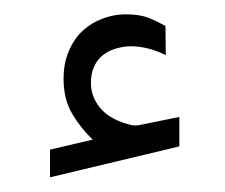

<svg xmlns="http://www.w3.org/2000/svg" viewBox="-20 -798 309 264"><path d="M107.4 -606Q90.8 -622.1 79.1 -641.8Q67.4 -661.6 67.4 -689.9Q67.4 -708 72.5 -722.4Q77.6 -736.8 86.4 -748Q98.6 -762.7 116.5 -770.5Q134.3 -778.3 152.8 -778.3Q171.4 -778.3 183.1 -773.9Q194.8 -769.5 207.5 -762.2L208 -722.2Q183.1 -734.4 159.7 -734.4Q150.4 -734.4 139.2 -731.2Q127.9 -728 119.1 -720.2Q112.8 -714.4 108.9 -705.3Q105 -696.3 105 -683.6Q105 -666 116.9 -650.6Q128.9 -635.3 153.8 -627.9Q155.8 -627.4 158.7 -626.5Q161.6 -625.5 165.5 -625.5Q168.9 -625.5 171.4 -626L226.6 -637.2V-596.7L48.8 -554.2V-592.3Z"/></svg>

Font: Vazir Light UI
Style: Light-UI
Weight: 300
Designer: Saber Rastikerdar
Foundry: Saber Rastikerdar
Version: Version 30.0.0